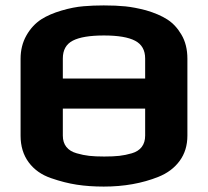

<svg xmlns="http://www.w3.org/2000/svg" viewBox="-20 -679 768 709"><path d="M672 -462V-178Q672 -124 643.5 -85Q615 -46 565 -26Q475 10 363 10Q309 10 263.5 3Q218 -4 169 -21Q116 -39 86 -79.5Q56 -120 56 -178V-462Q56 -510 77.5 -548Q99 -586 133 -608Q163 -627 207 -640Q251 -653 289 -656Q324 -659 363 -659Q409 -659 443 -655.5Q477 -652 519 -641Q567 -627 598 -607Q629 -587 650 -551Q672 -514 672 -462ZM212 -463V-389H516V-463Q516 -509 479 -528.5Q442 -548 364 -548Q286 -548 249 -529Q212 -510 212 -463ZM516 -178V-278H212V-178Q212 -153 225 -136.5Q238 -120 263 -113Q287 -106 309.5 -103.5Q332 -101 365 -101Q398 -101 420.5 -103.5Q443 -106 467 -113Q491 -120 503.5 -136.5Q516 -153 516 -178Z"/></svg>

Font: Play
Style: Bold
Weight: 700
Designer: Jonas Hecksher (Cyrillic expansion: Cyreal)
Foundry: Jonas Hecksher, Playtype, e-types AS
Version: Version 2.101; ttfautohint (v1.5.65-e2d9)